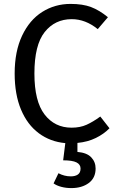

<svg xmlns="http://www.w3.org/2000/svg" viewBox="-20 -721 600 982"><path d="M376 10V56Q424 60 446.5 83.5Q469 107 469 141Q469 189 434 215Q399 241 345 241Q317 241 293 234.5Q269 228 254 217L279 165Q309 181 342 181Q365 181 378.5 171.5Q392 162 392 141Q392 120 371 109.5Q350 99 303 99L314 11Q237 4 178.5 -39.5Q120 -83 87.5 -160.5Q55 -238 55 -345Q55 -458 93 -538.5Q131 -619 196 -660Q261 -701 341 -701Q403 -701 445.5 -685Q488 -669 532 -633L480 -572Q417 -623 347 -623Q261 -623 208.5 -557Q156 -491 156 -345Q156 -203 208 -135.5Q260 -68 346 -68Q390 -68 423 -83Q456 -98 493 -125L540 -65Q512 -36 470.5 -15.5Q429 5 376 10Z"/></svg>

Font: FiraGO
Style: Regular
Weight: 400
Designer: bBox Type
Foundry: bBox Type GmbH
Version: Version 1.001;April 20, 2020;FontCreator 12.0.0.2555 64-bit